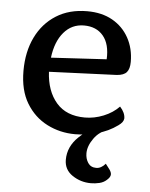

<svg xmlns="http://www.w3.org/2000/svg" viewBox="-51 -602 601 769"><g transform="rotate(5 250.0 -217.5)"><path d="M137 -305Q141 -228 181 -181.5Q221 -135 296 -135Q334 -135 371 -150Q408 -165 433 -191Q454 -168 454 -145Q453 -130 433 -116Q396 -89 350 -77Q304 -65 263 -65Q202 -65 150 -91.5Q98 -118 66.5 -170Q35 -222 35 -300Q35 -377 63.5 -435.5Q92 -494 144.5 -527Q197 -560 269 -560Q328 -560 370.5 -536Q413 -512 436.5 -469.5Q460 -427 460 -373Q460 -345 448.5 -331.5Q437 -318 409 -316ZM261 -502Q212 -502 180 -464.5Q148 -427 140 -362L363 -375Q366 -436 338.5 -469Q311 -502 261 -502ZM343 125Q302 125 268.5 102.5Q235 80 235 40Q235 -13 277 -53Q319 -93 384 -120L395 -94Q359 -84 337 -53Q315 -22 315 7Q315 29 326 45.5Q337 62 359 62Q379 62 396 42L412 63Q420 74 420 83Q420 94 406 106Q394 117 377 121Q360 125 343 125Z"/></g></svg>

Font: Gowun Batang
Style: Bold
Weight: 700
Designer: Yanghee Ryu
Foundry: Yanghee Ryu
Version: Version 2.000